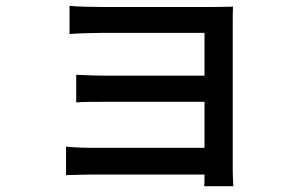

<svg xmlns="http://www.w3.org/2000/svg" viewBox="-20 -576 1040 660"><path d="M782 64C781 48 780 20 780 4V-495C780 -515 780 -541 781 -553C767 -553 736 -552 713 -552H330C299 -552 241 -553 219 -556V-459C239 -461 299 -463 330 -463H683V-316H340C304 -316 265 -318 242 -319V-224C264 -226 304 -226 341 -226H683V-68H291C256 -68 224 -70 207 -72V26C224 26 261 24 291 24H683C683 39 683 55 682 64Z"/></svg>

Font: Source Han Sans KR Medium
Style: Regular
Weight: 500
Designer: Ryoko NISHIZUKA (kana & ideographs); Paul D. Hunt (Latin, Greek & Cyrillic); Wenlong ZHANG (bopomofo); Sandoll Communica
Foundry: Adobe Systems Incorporated
Version: Version 1.001;PS 1.001;hotconv 1.0.78;makeotf.lib2.5.61930